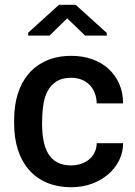

<svg xmlns="http://www.w3.org/2000/svg" viewBox="-20 -771 563 801"><path d="M425.5 -622.5H335L260.5 -694.5L186.5 -622.5H97.5V-634.5L226 -751H295.5L425.5 -633.5ZM278.5 10Q219 10 174.2 -9.5Q129.5 -29 99.5 -64Q69.5 -99 54.2 -147.8Q39 -196.5 39 -255V-272.5Q39 -330 54 -378.8Q69 -427.5 99 -462.8Q129 -498 173.8 -518Q218.5 -538 278 -538Q325 -538 364.5 -524Q404 -510 432.5 -484Q461 -458 477.2 -421.5Q493.5 -385 493.5 -339.5H383.5Q383 -361.5 376 -381Q369 -400.5 355.5 -415Q342 -429.5 322.2 -438Q302.5 -446.5 277 -446.5Q239.5 -446.5 215.8 -431.5Q192 -416.5 178.5 -390.8Q165 -365 160.2 -330Q155.5 -295 155.5 -255Q155.5 -216.5 161.5 -184.5Q167.5 -152.5 181.5 -129.5Q195.5 -106.5 218.8 -93.8Q242 -81 277 -81Q298 -81 317.2 -87.2Q336.5 -93.5 351 -105.2Q365.5 -117 374.2 -134.2Q383 -151.5 383.5 -173.5H493.5Q493.5 -134.5 476.5 -101Q459.5 -67.5 430.2 -42.8Q401 -18 362 -4Q323 10 278.5 10Z"/></svg>

Font: Roberto Sans Medium
Style: Regular
Weight: 500
Designer: Google (font) & Cristiano Sobral (main changes)
Version: Version 1.000;October 12, 2021;FontCreator 14.0.0.2814 64-bi